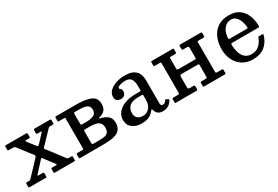

<svg xmlns="http://www.w3.org/2000/svg" viewBox="44 -1295 3000 2069"><g transform="rotate(-30 1544.0 -260.5)"><path d="M364.5 -367 436 -445Q449 -458 434 -458H391.5Q379 -458 379 -467.5V-506Q379 -520 390.5 -520H583.5Q595.5 -520 595.5 -506V-470.5Q595.5 -462.5 592.5 -460.2Q589.5 -458 581.5 -458H551.5Q540 -458 535.2 -455.2Q530.5 -452.5 525 -447L401.5 -317Q389.5 -304.5 381.2 -297.5Q373 -290.5 373 -283Q373 -276 381.2 -267.2Q389.5 -258.5 400 -245L530.5 -73.5Q536 -66.5 539.2 -64.2Q542.5 -62 555 -62H584.5Q598 -62 598 -50.5V-11.5Q598 -3 594.2 -1.5Q590.5 0 582.5 0H343.5Q335.5 0 334 -3.2Q332.5 -6.5 332.5 -14.5V-47.5Q332.5 -62 347.5 -62H394Q408 -62 405.5 -67.5Q403 -73 398 -80L323.5 -178Q313.5 -191 308.2 -199.5Q303 -208 297.5 -208Q292.5 -208 285.5 -199.8Q278.5 -191.5 268 -180L171.5 -74.5Q165 -68 166.5 -65Q168 -62 183 -62H230Q238 -62 240.5 -59Q243 -56 243 -47.5V-14.5Q243 -6.5 241.2 -3.2Q239.5 0 232 0H34.5Q25 0 21.8 -2.5Q18.5 -5 18.5 -14V-46.5Q18.5 -62 31 -62H58.5Q70 -62 73.2 -64.5Q76.5 -67 82 -72.5L227.5 -226.5Q239.5 -239 246.5 -247Q253.5 -255 253.5 -262Q253.5 -270.5 245.8 -279.2Q238 -288 226 -303.5L119.5 -442Q112.5 -451 108 -454.5Q103.5 -458 86.5 -458H39.5Q28 -458 25 -461Q22 -464 22 -475.5V-506Q22 -515 26.2 -517.5Q30.5 -520 39 -520H288Q296.5 -520 298.8 -516.5Q301 -513 301 -504.5V-472Q301 -458 287 -458H249.5Q237.5 -458 239.2 -452.2Q241 -446.5 245.5 -441L303.5 -366Q314 -353 319.5 -345.8Q325 -338.5 331 -338.5Q337 -338.5 344.8 -346.8Q352.5 -355 364.5 -367Z M724.5 -458H657Q649.5 -458 648 -460.2Q646.5 -462.5 646.5 -470V-507Q646.5 -520 658.5 -520H914Q1027.5 -520 1089.5 -492.5Q1151.5 -465 1151.5 -390Q1151.5 -340 1127 -312.5Q1102.5 -285 1060 -276.5Q1049 -274 1049.5 -269.5Q1050 -265 1059 -263Q1118 -249 1149.8 -220.8Q1181.5 -192.5 1181.5 -139.5Q1181.5 -90.5 1161.5 -62.5Q1141.5 -34.5 1107 -21Q1072.5 -7.5 1028 -3.8Q983.5 0 934 0H662Q653 0 649.8 -2Q646.5 -4 646.5 -12V-47Q646.5 -57 650.2 -59.5Q654 -62 663 -62H725Q733 -62 734.8 -65Q736.5 -68 736.5 -76V-446Q736.5 -458 724.5 -458ZM843 -442V-325.5Q843 -312 846 -307.8Q849 -303.5 862 -303.5H910Q963.5 -303.5 1000.8 -319.5Q1038 -335.5 1038 -383Q1038 -414.5 1020.8 -430.8Q1003.5 -447 974.5 -452.5Q945.5 -458 910 -458H857Q848 -458 845.5 -454.8Q843 -451.5 843 -442ZM843 -220.5V-84.5Q843 -70 846.8 -66Q850.5 -62 866 -62H919.5Q959 -62 990.2 -66Q1021.5 -70 1039.8 -88Q1058 -106 1058 -147Q1058 -187 1039.8 -207.2Q1021.5 -227.5 990.2 -234.5Q959 -241.5 919.5 -241.5H862Q847 -241.5 845 -238.5Q843 -235.5 843 -220.5Z M1262.5 -123Q1262.5 -171.5 1292.8 -211.2Q1323 -251 1381.8 -274.8Q1440.5 -298.5 1526.5 -298.5H1573.5Q1582 -298.5 1584.2 -300.5Q1586.5 -302.5 1586.5 -311.5V-367Q1586.5 -415.5 1567 -447Q1547.5 -478.5 1491 -478.5Q1455 -478.5 1425.2 -467.8Q1395.5 -457 1395.5 -443.5Q1395.5 -435 1402.2 -430.8Q1409 -426.5 1415.5 -418.8Q1422 -411 1422 -391Q1422 -364 1404.8 -347Q1387.5 -330 1360 -330Q1333.5 -330 1313.8 -343.8Q1294 -357.5 1294 -391.5Q1294 -434.5 1326 -465.5Q1358 -496.5 1409.2 -513.2Q1460.5 -530 1517.5 -530Q1587.5 -530 1625.5 -507.8Q1663.5 -485.5 1678.2 -448.8Q1693 -412 1693 -368.5V-80Q1693 -65 1700.8 -58Q1708.5 -51 1719 -51Q1729.5 -51 1741.2 -57Q1753 -63 1765.5 -83Q1770.5 -91.5 1777 -86.5L1800.5 -72Q1807 -67.5 1803.5 -60Q1786 -26.5 1756.2 -8.2Q1726.5 10 1691 10H1690.5Q1653 10 1633.8 -1.8Q1614.5 -13.5 1606.5 -29.8Q1598.5 -46 1594.5 -58.5Q1591.5 -68.5 1588.2 -68.5Q1585 -68.5 1578 -59.5Q1569 -47.5 1551.8 -31Q1534.5 -14.5 1503.2 -2.2Q1472 10 1420.5 10Q1351 10 1306.8 -24.8Q1262.5 -59.5 1262.5 -123ZM1383.5 -138.5Q1383.5 -92.5 1411 -73Q1438.5 -53.5 1474 -53.5Q1522 -53.5 1554.2 -89.5Q1586.5 -125.5 1586.5 -191V-245Q1586.5 -255 1576.5 -255H1531Q1451.5 -255 1417.5 -223.5Q1383.5 -192 1383.5 -138.5Z M2381.5 -84.5Q2381.5 -71.5 2384 -66.8Q2386.5 -62 2399.5 -62H2458.5Q2467 -62 2469.2 -58.8Q2471.5 -55.5 2471.5 -47V-11Q2471.5 -3 2468 -1.5Q2464.5 0 2456 0H2201.5Q2193.5 0 2192 -3.8Q2190.5 -7.5 2190.5 -15.5V-47.5Q2190.5 -56 2192.8 -59Q2195 -62 2203 -62H2254.5Q2266.5 -62 2270.5 -65.2Q2274.5 -68.5 2274.5 -81.5V-222Q2274.5 -231 2271.8 -234.2Q2269 -237.5 2259 -237.5H2061Q2046 -237.5 2041.2 -234Q2036.5 -230.5 2036.5 -214.5V-82.5Q2036.5 -62 2057.5 -62H2103.5Q2113.5 -62 2117.2 -59Q2121 -56 2121 -45V-15Q2121 -6 2118.2 -3Q2115.5 0 2107 0H1853.5Q1844.5 0 1842 -3.2Q1839.5 -6.5 1839.5 -16V-46Q1839.5 -56.5 1843.8 -59.2Q1848 -62 1857.5 -62H1912.5Q1922.5 -62 1926 -64.2Q1929.5 -66.5 1929.5 -76V-435.5Q1929.5 -448.5 1927.2 -453.2Q1925 -458 1911.5 -458H1852.5Q1844.5 -458 1842 -461.2Q1839.5 -464.5 1839.5 -473V-509Q1839.5 -517.5 1843.2 -518.8Q1847 -520 1855 -520H2110Q2118 -520 2119.5 -516.5Q2121 -513 2121 -504.5V-472.5Q2121 -464.5 2118.8 -461.2Q2116.5 -458 2108.5 -458H2056.5Q2044.5 -458 2040.5 -454.8Q2036.5 -451.5 2036.5 -438.5V-321.5Q2036.5 -309 2039.8 -304.5Q2043 -300 2056.5 -300H2259.5Q2271 -300 2272.8 -302Q2274.5 -304 2274.5 -315V-437.5Q2274.5 -458 2253.5 -458H2208Q2197.5 -458 2194 -461Q2190.5 -464 2190.5 -475V-505Q2190.5 -514 2193 -517Q2195.5 -520 2204.5 -520H2457.5Q2466.5 -520 2469 -516.8Q2471.5 -513.5 2471.5 -504V-474Q2471.5 -463.5 2467.5 -460.8Q2463.5 -458 2453.5 -458H2398.5Q2389 -458 2385.2 -455.8Q2381.5 -453.5 2381.5 -444Z M2564.5 -250Q2564.5 -330 2592 -393.8Q2619.5 -457.5 2674.5 -494.5Q2729.5 -531.5 2813 -531.5Q2878 -531.5 2921.5 -507.8Q2965 -484 2990.5 -445.2Q3016 -406.5 3027 -360.8Q3038 -315 3038 -271Q3038 -261 3034.5 -258.5Q3031 -256 3020 -256H2698.5Q2682.5 -256 2682.5 -241.5Q2683 -189 2696.8 -144.2Q2710.5 -99.5 2740.5 -72.2Q2770.5 -45 2820 -45Q2876.5 -45 2913.5 -76.5Q2950.5 -108 2970.5 -161Q2972.5 -166.5 2974.5 -169.8Q2976.5 -173 2984.5 -173H3024Q3037.5 -173 3035 -162Q3013.5 -83.5 2957.5 -36Q2901.5 11.5 2807 11.5Q2728 11.5 2674 -24.8Q2620 -61 2592.2 -120.5Q2564.5 -180 2564.5 -250ZM2698.5 -307.5H2909Q2918.5 -307.5 2920.8 -309Q2923 -310.5 2923 -316.5Q2923 -340.5 2916.2 -368.8Q2909.5 -397 2896.2 -422.2Q2883 -447.5 2862.2 -463.5Q2841.5 -479.5 2813 -479.5Q2770 -479.5 2741.8 -455.5Q2713.5 -431.5 2699.2 -395Q2685 -358.5 2684.5 -321Q2684.5 -313 2686.8 -310.2Q2689 -307.5 2698.5 -307.5Z"/></g></svg>

Font: Besley* Medium
Style: Regular
Weight: 500
Designer: Owen Earl
Foundry: indestructible type*
Version: Version 3.000; ttfautohint (v1.8.3)